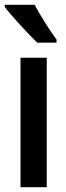

<svg xmlns="http://www.w3.org/2000/svg" viewBox="-27 -785 275 805"><path d="M118 -765H-7V-756C22 -717 95 -639 129 -606H210V-619C184 -654 142 -720 118 -765ZM169 0V-543H59V0Z"/></svg>

Font: Noto Sans Hebrew ExtraCondensed SemiBold
Style: Regular
Weight: 600
Width: 2
Designer: Ben Nathan
Foundry: Google LLC
Version: Version 3.001